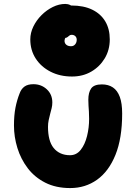

<svg xmlns="http://www.w3.org/2000/svg" viewBox="-20 -946 695 976"><path d="M337 10Q264 10 210 -17.5Q156 -45 121 -91Q86 -137 68.5 -193.5Q51 -250 51 -308Q51 -359 58.5 -398Q66 -437 80 -472Q88 -494 104.5 -506Q121 -518 150 -518Q190 -518 218 -492Q246 -466 246 -425Q246 -410 242.5 -396Q239 -382 235 -367Q231 -352 227.5 -335.5Q224 -319 224 -301Q224 -266 231 -239Q238 -212 252.5 -194Q267 -176 288 -166.5Q309 -157 336 -157Q369 -157 390.5 -184.5Q412 -212 422.5 -254.5Q433 -297 433 -342Q433 -362 432 -378Q431 -394 430 -408.5Q429 -423 429 -439Q429 -476 443.5 -496.5Q458 -517 498 -517Q531 -517 554 -501.5Q577 -486 589 -453.5Q601 -421 601 -369Q601 -243 567 -159Q533 -75 473.5 -32.5Q414 10 337 10ZM346 -557Q285 -557 237 -581.5Q189 -606 161.5 -648.5Q134 -691 134 -746Q134 -779 149.5 -811Q165 -843 191 -869Q217 -895 248.5 -910.5Q280 -926 312 -926Q339 -926 359.5 -902.5Q380 -879 380 -848Q380 -828 370 -810.5Q360 -793 340 -782Q321 -770 314.5 -758.5Q308 -747 308 -739Q308 -726 317 -718.5Q326 -711 341 -711Q354 -711 362 -720.5Q370 -730 370 -744Q370 -755 363 -762Q356 -769 344 -769Q337 -769 332.5 -765Q328 -761 322.5 -757Q317 -753 309 -753Q263 -753 245.5 -768.5Q228 -784 228 -819Q228 -863 258.5 -890.5Q289 -918 343 -918Q405 -918 448.5 -897Q492 -876 515 -837.5Q538 -799 538 -746Q538 -692 512.5 -649.5Q487 -607 444 -582Q401 -557 346 -557Z"/></svg>

Font: Shantell Sans ExtraBold
Style: Regular
Weight: 800
Designer: Stephen Nixon, Anya Danilova, Shantell Martin
Foundry: Arrow Type
Version: Version 1.011;[c5ecc13dd]